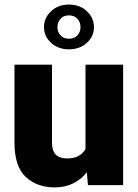

<svg xmlns="http://www.w3.org/2000/svg" viewBox="-20 -812 604 842"><path d="M365.7 0 360.8 -56.6Q336.4 -25.4 301 -7.8Q265.6 9.8 220.2 9.8Q142.1 9.8 92.8 -36.1Q43.5 -82 43.5 -186.5V-528.3H208V-185.5Q208 -117.2 274.4 -117.2Q305.2 -117.2 324.7 -128.2Q344.2 -139.2 355 -158.7V-528.3H520V0ZM172.9 -692.9Q172.9 -733.4 203.9 -762.7Q234.9 -792 282.2 -792Q330.1 -792 361.1 -762.7Q392.1 -733.4 392.1 -692.9Q392.1 -652.8 361.1 -624.3Q330.1 -595.7 282.2 -595.7Q234.9 -595.7 203.9 -624.3Q172.9 -652.8 172.9 -692.9ZM231.9 -692.9Q231.9 -671.9 245.4 -657Q258.8 -642.1 282.2 -642.1Q306.2 -642.1 319.6 -657Q333 -671.9 333 -692.9Q333 -714.4 319.6 -729.5Q306.2 -744.6 282.2 -744.6Q258.8 -744.6 245.4 -729.5Q231.9 -714.4 231.9 -692.9Z"/></svg>

Font: Vazirmatn RD Black
Style: Regular
Weight: 900
Designer: Saber Rastikerdar
Foundry: Saber Rastikerdar
Version: Version 32.102